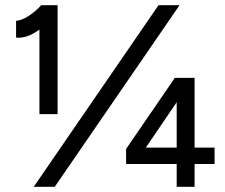

<svg xmlns="http://www.w3.org/2000/svg" viewBox="-20 -720 868 740"><path d="M132 -280H202V-700H139C109 -667 68 -640 42 -640V-575C72 -572 102 -584 132 -606ZM110 0H191L672 -700H591ZM466 -88H661V0H730V-88H807V-151H730V-420H654L466 -146ZM542 -151 661 -326V-151Z"/></svg>

Font: HB Figtree Prototype
Style: Regular
Weight: 400
Designer: Alfredo Marco Pradil
Foundry: Hanken Design Co.®
Version: Version 1.002;Glyphs 3.2 (3228)